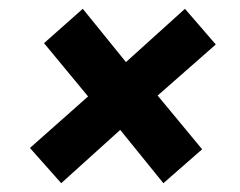

<svg xmlns="http://www.w3.org/2000/svg" viewBox="-20 -525 546 436"><path d="M470 -424 338 -308 439 -186 351 -109 253 -230 119 -109 48 -189 180 -306 80 -427 168 -505 266 -384 400 -505Z"/></svg>

Font: Fira Sans SemiBold
Style: Italic
Weight: 600
Italic angle: -8°
Designer: bBox Type GmbH & Carrois Corporate GbR & Edenspiekermann AG
Foundry: bBox Type GmbH & Carrois Corporate GbR & Edenspiekermann AG
Version: Version 4.301